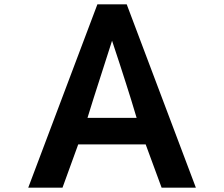

<svg xmlns="http://www.w3.org/2000/svg" viewBox="-20 -818 1040 891"><path d="M432 -798H568L889 53H730L656 -148H343L270 53H111ZM614 -271 588 -357Q579 -387 564 -433Q549 -479 535 -523Q518 -574 500 -629L414 -361L386 -271Z"/></svg>

Font: LINE Seed JP_TTF Bold
Style: Regular
Weight: 700
Designer: LINE & Fontrix & Fontworks
Version: Version 1.009